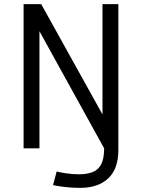

<svg xmlns="http://www.w3.org/2000/svg" viewBox="-20 -720 690 932"><path d="M369 192Q330 192 292.8 187.5Q255.5 183 237.5 178.5L255 112.5Q267 116 299 121Q331 126 362 126Q400.5 126 428 116Q455.5 106 470.5 78.8Q485.5 51.5 485.5 0L171.5 -568.5V0H94.5V-700H180L477.5 -164.5V-700H554.5V8.5Q554.5 100 505.2 146Q456 192 369 192Z"/></svg>

Font: Trispace Light
Style: Regular
Weight: 300
Designer: Tyler Finck
Foundry: Etcetera Type Company
Version: Version 1.210; ttfautohint (v1.8.3)